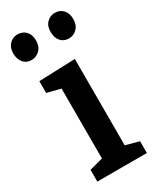

<svg xmlns="http://www.w3.org/2000/svg" viewBox="-205 -820 713 876"><g transform="rotate(-30 151.5 -382.0)"><path d="M248 -630Q221 -630 205 -648Q189 -666 189 -697Q188 -728 206 -746Q224 -764 248 -764Q275 -764 291.5 -746Q308 -728 308 -697Q308 -666 290 -648Q272 -630 248 -630ZM51 -630Q24 -630 8.5 -648Q-7 -666 -8 -697Q-8 -728 9.5 -746Q27 -764 51 -764Q79 -764 95.5 -746Q112 -728 112 -697Q112 -666 93.5 -648Q75 -630 51 -630ZM293 -62V0H32V-62L103 -81V-449L32 -467V-529L223 -536V-81Z"/></g></svg>

Font: Bitter SemiBold
Style: Regular
Weight: 600
Designer: Sol Matas, and Bitter project Authors
Foundry: Sol Matas
Version: Version 2.001